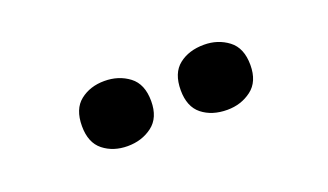

<svg xmlns="http://www.w3.org/2000/svg" viewBox="-32 -884 668 391"><g transform="rotate(-20 302.5 -688.5)"><path d="M124 -688Q124 -725 145.5 -742Q167 -759 198 -759Q229 -759 251.5 -742Q274 -725 274 -688Q274 -652 251.5 -635Q229 -618 198 -618Q167 -618 145.5 -635Q124 -652 124 -688ZM338 -688Q338 -725 359.5 -742Q381 -759 414 -759Q444 -759 466.5 -742Q489 -725 489 -688Q489 -652 466.5 -635Q444 -618 414 -618Q381 -618 359.5 -635Q338 -652 338 -688Z"/></g></svg>

Font: Noto Sans Sinhala UI ExtraBold
Style: Regular
Weight: 800
Designer: Jelle Bosma - Monotype Design Team
Foundry: Monotype Imaging Inc.
Version: Version 2.006; ttfautohint (v1.8.4.7-5d5b)